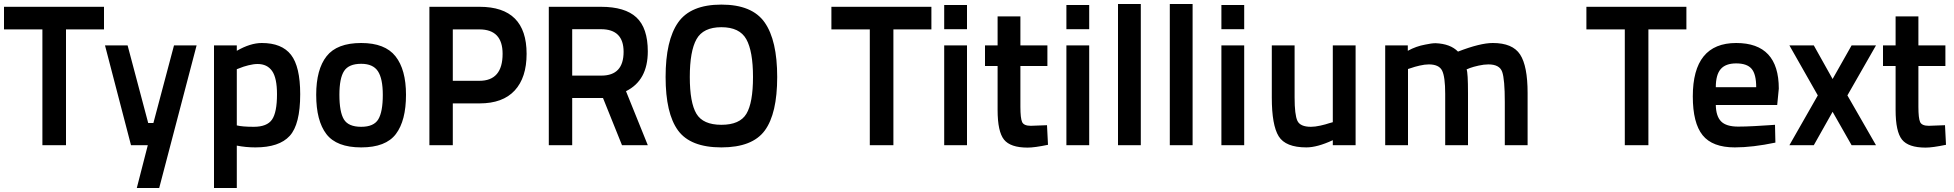

<svg xmlns="http://www.w3.org/2000/svg" viewBox="-28 -726 9770 960"><path d="M-8 -579V-692H492V-579H302V0H184V-579Z M497 -499H610L713 -111H739L842 -499H955L768 214H656L711 0H627Z M1042 214V-499H1156V-472Q1224 -511 1281 -511Q1381 -511 1427 -452Q1473 -393 1473 -255Q1473 -104 1420.5 -46.5Q1368 11 1249 11Q1201 11 1156 2V214ZM1260 -406Q1240 -406 1214 -399.5Q1188 -393 1172 -386L1156 -380V-99Q1184 -92 1241 -92Q1307 -92 1332 -128Q1357 -164 1357 -255Q1357 -336 1332.5 -371Q1308 -406 1260 -406Z M1778 -511Q1897 -511 1949.5 -444.5Q2002 -378 2002 -252Q2002 -123 1951.5 -56Q1901 11 1778 11Q1655 11 1604 -55.5Q1553 -122 1553 -252Q1553 -379 1605 -445Q1657 -511 1778 -511ZM1778 -92Q1841 -92 1863.5 -129.5Q1886 -167 1886 -252Q1886 -333 1861.5 -370Q1837 -407 1778 -407Q1716 -407 1692.5 -371Q1669 -335 1669 -252Q1669 -166 1691.5 -129Q1714 -92 1778 -92Z M2370 -209H2236V0H2119V-692H2370Q2605 -692 2605 -457Q2605 -338 2545.5 -273.5Q2486 -209 2370 -209ZM2236 -322H2369Q2485 -322 2485 -457Q2485 -579 2369 -579H2236Z M3082 0 2987 -236H2833V0H2716V-692H2977Q3097 -692 3154 -639Q3211 -586 3211 -469Q3211 -324 3102 -270L3211 0ZM3090 -467Q3090 -580 2977 -580H2833V-348H2979Q3090 -348 3090 -467Z M3421 -341Q3421 -213 3454 -157.5Q3487 -102 3579 -102Q3671 -102 3704 -157Q3737 -212 3737 -341Q3737 -470 3703.5 -530Q3670 -590 3579 -590Q3488 -590 3454.5 -530Q3421 -470 3421 -341ZM3300 -341Q3300 -524 3362.5 -613.5Q3425 -703 3579 -703Q3733 -703 3795.5 -613.5Q3858 -524 3858 -341Q3858 -158 3796 -73.5Q3734 11 3579 11Q3424 11 3362 -74Q3300 -159 3300 -341Z M4129 -579V-692H4629V-579H4439V0H4321V-579Z M4693 0V-499H4807V0ZM4693 -580V-701H4807V-580Z M5209 -396H5074V-192Q5074 -135 5082.5 -116Q5091 -97 5126 -97L5207 -100L5212 -2Q5145 12 5110 12Q5024 12 4992 -28Q4960 -68 4960 -176V-396H4897V-499H4960V-644H5074V-499H5209Z M5304 0V-499H5418V0ZM5304 -580V-701H5418V-580Z M5562 0V-706H5676V0Z M5821 0V-706H5935V0Z M6079 0V-499H6193V0ZM6079 -580V-701H6193V-580Z M6636 -499H6750V0H6636V-25Q6558 11 6504 11Q6400 11 6365.5 -44.5Q6331 -100 6331 -238V-499H6445V-239Q6445 -152 6459 -122Q6473 -92 6527 -92Q6547 -92 6574 -98Q6601 -104 6618 -110L6636 -115Z M7012 0H6898V-499H7011V-472Q7053 -495 7098 -503Q7130 -510 7150 -510Q7224 -507 7262 -468Q7373 -511 7436 -511Q7535 -511 7572.5 -453.5Q7610 -396 7610 -261V0H7496V-216Q7496 -329 7483 -366.5Q7470 -404 7414 -404Q7392 -404 7365 -398Q7338 -392 7322 -386Q7306 -380 7305 -379Q7312 -363 7312 -259V0H7198V-257Q7198 -342 7182.5 -373Q7167 -404 7116 -404Q7096 -404 7070 -398Q7044 -392 7028 -386L7012 -381Z M7904 -579V-692H8404V-579H8214V0H8096V-579Z M8663 -93Q8698 -93 8744 -95.5Q8790 -98 8818 -100L8847 -102L8849 -13Q8735 11 8646 11Q8534 11 8485 -50Q8436 -111 8436 -244Q8436 -511 8653 -511Q8866 -511 8866 -283L8858 -201H8551Q8552 -145 8577.5 -119Q8603 -93 8663 -93ZM8551 -290H8753Q8753 -355 8730 -382Q8707 -409 8653 -409Q8600 -409 8575.5 -380.5Q8551 -352 8551 -290Z M8919 -499H9041L9135 -331L9230 -499H9352L9209 -249L9352 0H9230L9135 -167L9041 0H8919L9061 -249Z M9699 -396H9564V-192Q9564 -135 9572.5 -116Q9581 -97 9616 -97L9697 -100L9702 -2Q9635 12 9600 12Q9514 12 9482 -28Q9450 -68 9450 -176V-396H9387V-499H9450V-644H9564V-499H9699Z"/></svg>

Font: TypoPRO Titillium Text
Style: 800 wt
Weight: 800
Designer: Accademia di Belle Arti di Urbino and others
Foundry: Accademia di Belle Arti di Urbino and others.
Version: Version 25.000